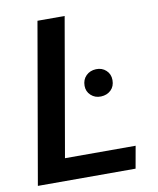

<svg xmlns="http://www.w3.org/2000/svg" viewBox="-81 -775 692 839"><g transform="rotate(-10 265.0 -355.5)"><path d="M156.7 -98.6H470.2L452.6 0H19L142.6 -710.9H263.2ZM295.9 -395Q295.9 -422.4 313.2 -439.7Q330.6 -457 357.4 -458Q384.3 -459 402.3 -442.1Q420.4 -425.3 420.4 -398.9Q420.4 -371.1 403.1 -354.5Q385.7 -337.9 358.9 -336.9Q332.5 -335.9 314.2 -352.8Q295.9 -369.6 295.9 -395Z"/></g></svg>

Font: Roboto Medium
Style: Italic
Weight: 500
Italic angle: -12°
Designer: Google
Version: Version 2.134; 2016